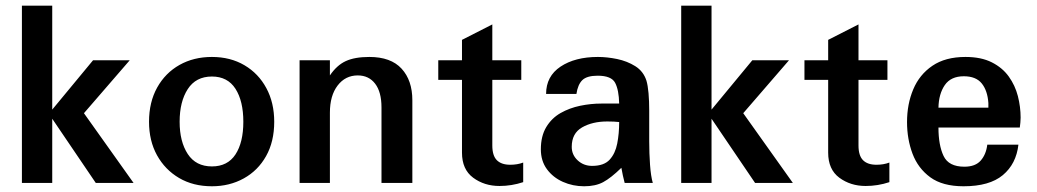

<svg xmlns="http://www.w3.org/2000/svg" viewBox="-20 -648 3674 680"><path d="M453.1 0 277.3 -247.1 439.5 -434.6H309.6L165 -259.8V-627.9H57.6V0H165V-227.5L319.3 0Z M841.8 -216.8Q841.8 -143.6 814 -101.1Q786.1 -58.6 730.5 -58.6Q673.8 -58.6 645 -102.5Q616.2 -146.5 616.2 -216.8Q616.2 -288.1 645 -332.5Q673.8 -377 730.5 -377Q786.1 -377 814 -333.5Q841.8 -290 841.8 -216.8ZM951.2 -216.8Q951.2 -284.2 923.3 -335.9Q895.5 -387.7 845.7 -417Q795.9 -446.3 730.5 -446.3Q666 -446.3 615.7 -418Q565.4 -389.6 536.6 -337.9Q507.8 -286.1 507.8 -216.8Q507.8 -149.4 536.1 -98.1Q564.5 -46.9 614.3 -17.6Q664.1 11.7 730.5 11.7Q793 11.7 843.3 -16.1Q893.6 -43.9 922.4 -95.2Q951.2 -146.5 951.2 -216.8Z M1440.4 0V-293Q1440.4 -363.3 1402.3 -404.8Q1364.3 -446.3 1288.1 -446.3Q1236.3 -446.3 1204.6 -431.6Q1172.9 -417 1148.4 -380.9V-434.6H1041V0H1148.4V-249Q1148.4 -309.6 1175.8 -345.2Q1203.1 -380.9 1247.1 -380.9Q1286.1 -380.9 1308.6 -351.6Q1331.1 -322.3 1331.1 -267.6V0Z M1833 -2.9V-72.3Q1812.5 -64.5 1787.1 -64.5Q1755.9 -64.5 1739.7 -80.6Q1723.6 -96.7 1723.6 -132.8V-365.2H1826.2V-434.6H1723.6V-561.5L1616.2 -506.8V-434.6H1532.2V-365.2H1616.2V-107.4Q1616.2 -47.9 1655.8 -18.6Q1695.3 10.7 1749 10.7Q1792 10.7 1833 -2.9Z M2172.9 -215.8Q2172.9 -174.8 2166 -139.6Q2159.2 -104.5 2139.2 -82.5Q2119.1 -60.5 2077.1 -60.5Q2046.9 -60.5 2025.9 -80.1Q2004.9 -99.6 2004.9 -127.9Q2004.9 -175.8 2041.5 -196.8Q2078.1 -217.8 2130.9 -217.8Q2156.2 -217.8 2172.9 -215.8ZM2292 0Q2285.2 -23.4 2282.2 -64.5Q2279.3 -105.5 2279.3 -147.5V-255.9Q2279.3 -290 2276.9 -317.9Q2274.4 -345.7 2269.5 -362.3Q2258.8 -395.5 2230 -413.6Q2201.2 -431.6 2165.5 -439Q2129.9 -446.3 2097.7 -446.3Q2016.6 -446.3 1965.3 -412.1Q1914.1 -377.9 1914.1 -315.4H2021.5Q2026.4 -348.6 2042.5 -364.3Q2058.6 -379.9 2096.7 -379.9Q2145.5 -379.9 2158.7 -354.5Q2171.9 -329.1 2172.9 -281.2H2109.4Q2072.3 -281.2 2034.7 -273.4Q1997.1 -265.6 1965.3 -247.6Q1933.6 -229.5 1914.6 -197.8Q1895.5 -166 1895.5 -119.1Q1895.5 -78.1 1917 -48.8Q1938.5 -19.5 1973.6 -3.9Q2008.8 11.7 2048.8 11.7Q2088.9 11.7 2116.2 -2.9Q2143.6 -17.6 2180.7 -53.7Q2182.6 -42 2186 -26.4Q2189.5 -10.7 2192.4 0Z M2788.1 0 2612.3 -247.1 2774.4 -434.6H2644.5L2500 -259.8V-627.9H2392.6V0H2500V-227.5L2654.3 0Z M3129.9 -2.9V-72.3Q3109.4 -64.5 3084 -64.5Q3052.7 -64.5 3036.6 -80.6Q3020.5 -96.7 3020.5 -132.8V-365.2H3123V-434.6H3020.5V-561.5L2913.1 -506.8V-434.6H2829.1V-365.2H2913.1V-107.4Q2913.1 -47.9 2952.6 -18.6Q2992.2 10.7 3045.9 10.7Q3088.9 10.7 3129.9 -2.9Z M3480.5 -266.6H3303.7Q3304.7 -315.4 3326.2 -346.7Q3347.7 -377.9 3393.6 -377.9Q3436.5 -377.9 3457 -352.5Q3477.5 -327.1 3480.5 -283.2Q3480.5 -276.4 3480.5 -266.6ZM3586.9 -135.7H3476.6Q3472.7 -101.6 3453.6 -79.6Q3434.6 -57.6 3395.5 -57.6Q3339.8 -57.6 3321.8 -95.7Q3303.7 -133.8 3303.7 -196.3H3591.8Q3592.8 -205.1 3593.8 -213.9Q3594.7 -222.7 3594.7 -231.4Q3594.7 -269.5 3585 -307.6Q3575.2 -345.7 3552.7 -377Q3530.3 -408.2 3492.7 -427.2Q3455.1 -446.3 3399.4 -446.3Q3328.1 -446.3 3282.2 -415Q3236.3 -383.8 3214.4 -331.5Q3192.4 -279.3 3192.4 -215.8Q3192.4 -155.3 3211.9 -103.5Q3231.4 -51.8 3274.9 -20Q3318.4 11.7 3392.6 11.7Q3484.4 11.7 3531.7 -27.8Q3579.1 -67.4 3586.9 -135.7Z"/></svg>

Font: Namkio Khamti
Style: Bold
Weight: 700
Designer: Debbi Hosken
Foundry: SIL International
Version: Version 3.917